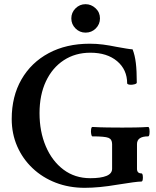

<svg xmlns="http://www.w3.org/2000/svg" viewBox="-20 -885 744 918"><path d="M385 13Q310 13 246.5 -11.5Q183 -36 135.5 -81Q88 -126 62 -186Q36 -246 36 -316Q36 -424 82.5 -505Q129 -586 213 -631Q297 -676 409 -676Q442 -676 472.5 -672Q503 -668 537 -661Q566 -656 583 -653Q600 -650 614 -649Q625 -621 629.5 -583.5Q634 -546 634 -490Q634 -485 623 -482Q612 -479 601 -480Q590 -481 588 -486Q588 -552 540 -592.5Q492 -633 412 -633Q340 -633 285 -597Q230 -561 199.5 -496Q169 -431 169 -344Q169 -256 199 -185.5Q229 -115 283.5 -74Q338 -33 412 -33Q462 -33 489 -44Q516 -55 516 -78V-196Q516 -219 498.5 -226Q481 -233 422 -233Q418 -233 416 -244Q414 -255 415.5 -266.5Q417 -278 422 -278Q458 -276 494 -275.5Q530 -275 565 -275Q596 -275 626.5 -275.5Q657 -276 688 -278Q693 -278 694.5 -266.5Q696 -255 694.5 -244Q693 -233 688 -233Q635 -233 635 -196V-78Q635 -56 656 -56Q661 -56 662.5 -46Q664 -36 662.5 -26.5Q661 -17 656 -17Q633 -17 541 -2Q454 13 385 13ZM389 -729Q361 -729 341 -749Q321 -769 321 -797Q321 -825 341 -845Q361 -865 389 -865Q416 -865 437 -845.5Q458 -826 458 -797Q458 -769 438 -749Q418 -729 389 -729Z"/></svg>

Font: Junicode
Style: Bold
Weight: 700
Designer: Peter S. Baker
Version: Version 2.100; ttfautohint (v1.8.4)